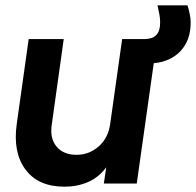

<svg xmlns="http://www.w3.org/2000/svg" viewBox="-20 -691 738 723"><path d="M223 12Q124 12 76 -52.5Q28 -117 43 -224L88 -544H220L175 -222Q167 -170 193 -139Q219 -108 268 -108Q316 -108 352 -140Q388 -172 395 -225L440 -544H527Q538 -544 551 -548Q564 -552 573.5 -565.5Q583 -579 583 -608Q583 -622 580 -638Q577 -654 573 -671H686Q691 -655 694.5 -638Q698 -621 698 -606Q698 -540 660.5 -499.5Q623 -459 559 -453L495 0H371L380 -61Q352 -23 311.5 -5.5Q271 12 223 12Z"/></svg>

Font: Plus Jakarta Sans
Style: Bold Italic
Weight: 700
Italic angle: -8°
Designer: Gumpita Rahayu
Foundry: Tokotype
Version: Version 2.071; ttfautohint (v1.8.4.7-5d5b);gftools[0.9.29]